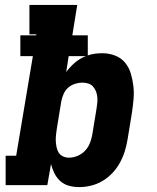

<svg xmlns="http://www.w3.org/2000/svg" viewBox="-20 -755 640 783"><path d="M303 8Q281 8 261 2.5Q241 -3 226 -16.5Q211 -30 202 -48Q193 -66 188 -86L173 0H3V-120H46L114 -526H63V-611H128V-615H100V-735H295L275 -611H338V-529Q352 -534 367 -536Q382 -538 397 -538Q424 -538 449 -528.5Q474 -519 490 -499.5Q506 -480 513.5 -455Q521 -430 524 -403.5Q527 -377 524.5 -349.5Q522 -322 518 -295L500 -185Q496 -161 488.5 -137Q481 -113 468.5 -90.5Q456 -68 438 -49Q420 -30 398 -17Q376 -4 351.5 2Q327 8 303 8ZM250 -461Q265 -482 285.5 -499.5Q306 -517 330 -526H260ZM261 -112Q278 -112 295.5 -119Q313 -126 326 -139.5Q339 -153 346 -170Q353 -187 356 -204L374 -314Q376 -326 377 -338.5Q378 -351 376.5 -362.5Q375 -374 370.5 -384.5Q366 -395 358.5 -403Q351 -411 339.5 -414.5Q328 -418 316 -418Q301 -418 285.5 -413Q270 -408 258 -397.5Q246 -387 239.5 -372Q233 -357 230 -342L212 -232Q210 -219 208.5 -206Q207 -193 207.5 -180.5Q208 -168 210.5 -155.5Q213 -143 219 -133Q225 -123 236.5 -117.5Q248 -112 261 -112Z"/></svg>

Font: Iosevka Slab HvExObl
Style: Regular
Weight: 900
Width: 7
Italic angle: -9°
Monospace: yes
Designer: Belleve Invis
Foundry: Belleve Invis
Version: Version 11.1.1; ttfautohint (v1.8.3)